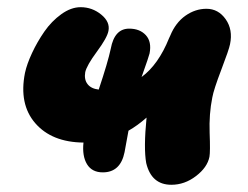

<svg xmlns="http://www.w3.org/2000/svg" viewBox="-20 -532 683 529"><path d="M263.2 -57.1Q233.4 -57.1 219.7 -79.6Q206.1 -102.1 210 -139.2Q122.6 -140.1 77.1 -192.6Q31.7 -245.1 48.8 -331.1Q54.2 -356 68.4 -386.2Q82.5 -416.5 102.3 -445.1Q122.1 -473.6 148.9 -492.9Q175.8 -512.2 202.1 -512.2Q233.9 -512.2 258.8 -491.9Q283.7 -471.7 278.8 -446.8Q275.4 -428.2 247.1 -389.9Q218.8 -351.6 214.8 -333Q211.4 -313 221.2 -300.3Q231 -287.6 252 -285.2Q277.3 -360.8 285.2 -397.9Q295.4 -453.1 335.9 -453.1Q365.2 -453.1 381.8 -435.1Q398.4 -417 392.1 -384.8Q391.1 -378.9 370.1 -319.8Q416.5 -354 445.8 -426.8Q446.3 -427.7 447.5 -430.4Q448.7 -433.1 449.2 -434.1Q463.9 -469.7 491 -488.8Q518.1 -507.8 548.8 -507.8Q581.5 -507.8 601.8 -479Q622.1 -450.2 613.8 -410.2Q610.8 -395 589.8 -340.1Q568.8 -285.2 564.9 -263.2Q555.7 -217.8 557.6 -165.8Q559.6 -113.8 557.1 -100.1Q551.3 -70.8 520 -46.9Q488.8 -22.9 452.1 -22.9Q397 -22.9 382.8 -83Q375.5 -124 383.8 -208Q358.9 -186 334 -171.9Q326.2 -129.9 323.2 -112.8Q312 -57.1 263.2 -57.1Z"/></svg>

Font: Shantell Sans Irregular Bouncy
Style: Italic
Weight: 800
Italic angle: -11.31°
Designer: Stephen Nixon, Anya Danilova, Shantell Martin
Foundry: Arrow Type
Version: Version 1.006;[9816181b4]